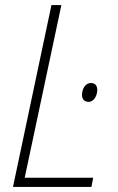

<svg xmlns="http://www.w3.org/2000/svg" viewBox="-20 -734 463 754"><path d="M31 0H339L346 -36H77L221 -714H182ZM328 -334C349 -334 362 -359 362 -381C362 -397 354 -408 337 -408C314 -408 302 -383 302 -361C302 -344 312 -334 328 -334Z"/></svg>

Font: Noto Sans SemiCondensed ExtraLight
Style: Italic
Weight: 200
Width: 4
Italic angle: -12°
Designer: Monotype Design Team
Foundry: Monotype Imaging Inc.
Version: Version 2.013